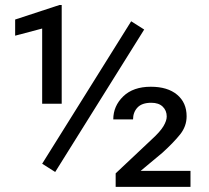

<svg xmlns="http://www.w3.org/2000/svg" viewBox="-20 -729 816 749"><path d="M542.5 -613.8 195.3 -58.1 144.5 -90.3 491.7 -646ZM220.7 -709.5V-324.2H144.5V-617.7L39.1 -589.8V-652.8L211.9 -709.5ZM723.1 -62.5V0H431.2V-52.7L571.8 -185.1Q605 -215.3 617.7 -236.8Q630.4 -258.3 630.4 -274.4Q630.4 -297.9 614.7 -313Q599.1 -328.1 570.3 -328.1Q533.7 -328.1 516.4 -309.6Q499 -291 499 -263.2H421.9Q421.9 -315.4 460.7 -353Q499.5 -390.6 568.4 -390.6Q633.8 -390.6 670.9 -359.6Q708 -328.6 708 -275.4Q708 -236.3 682.6 -204.6Q657.2 -172.9 614.3 -133.8L528.8 -62.5Z"/></svg>

Font: Vazirmatn RD UI FD
Style: Regular
Weight: 400
Designer: Saber Rastikerdar
Foundry: Saber Rastikerdar
Version: Version 33.003